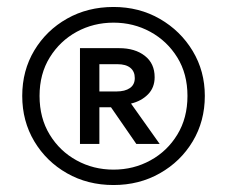

<svg xmlns="http://www.w3.org/2000/svg" viewBox="-20 -767 652 551"><path d="M305.8 -236Q231.5 -236 172.2 -269.8Q113 -303.5 78.4 -361.4Q43.8 -419.4 43.8 -491.8Q43.8 -564.4 78.4 -622.2Q113.1 -680 172.4 -713.5Q231.6 -747 305.8 -747Q379.4 -747 438.8 -712.8Q498.2 -678.5 533 -620.7Q567.8 -562.9 567.8 -491.8Q567.8 -419.4 533.1 -361.4Q498.4 -303.5 438.9 -269.8Q379.5 -236 305.8 -236ZM305.8 -280.2Q363.4 -280.2 411.6 -306.7Q459.9 -333.1 488.9 -380.7Q518 -428.2 518 -491.8Q518 -555 488.8 -602.2Q459.5 -649.5 411.2 -675.8Q363 -702 305.8 -702Q248.5 -702 200.2 -675.8Q152 -649.5 122.8 -602.2Q93.5 -555 93.5 -491.8Q93.5 -428.2 122.6 -380.7Q151.6 -333.1 199.9 -306.7Q248.1 -280.2 305.8 -280.2ZM209.5 -354V-628.8H321.8Q367.5 -628.8 395.6 -606.8Q423.8 -584.9 423.8 -545.5Q423.8 -515.5 404.6 -496.1Q385.5 -476.8 356 -469.8L438.2 -354H371.2L298.5 -459.2H265.2V-354ZM265.2 -504.5H313.8Q338.8 -504.5 352.8 -514.3Q366.8 -524.1 366.8 -543Q366.8 -562 354 -572.4Q341.2 -582.8 317 -582.8H265.2Z"/></svg>

Font: Geologica-Sharp
Style: Regular
Weight: 100
Designer: Sindre Bremnes, Frode Helland
Foundry: Monokrom Skriftforlag AS
Version: Version 1.010;gftools[0.9.28]